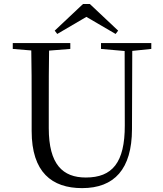

<svg xmlns="http://www.w3.org/2000/svg" viewBox="-20 -949 837 985"><path d="M440.9 -928.5H405.9L260.7 -791.8L273.7 -774.8L451.3 -878.9H394.9L573.1 -774.8L586.1 -791.8ZM401.2 16.1C566.6 16.1 656.5 -81.6 657.1 -285.6L658.7 -728H619.4L620.2 -305.7C620.6 -114.5 556 -38.3 420.2 -38.3C302.1 -38.3 230.2 -105.3 230.2 -291.5V-391C230.2 -505.8 230.2 -617.4 232.2 -728H140C142.4 -616.4 142.4 -503.8 142.4 -391V-276.5C142.4 -65.7 245.8 16.1 401.2 16.1ZM45.5 -698 179.8 -686.9H201.1L340.7 -698V-728H45.5ZM498.2 -698 626.2 -686.7H647.1L756.2 -698V-728H498.2Z"/></svg>

Font: Source Han Serif TW VF
Style: Regular
Weight: 250
Designer: Ryoko NISHIZUKA 西塚涼子 (kana & ideographs); Frank Grießhammer (Latin, Greek & Cyrillic); Wenlong ZHANG 张文龙 (bopomofo); San
Foundry: Adobe
Version: Version 2.002;hotconv 1.1.0;makeotfexe 2.6.0